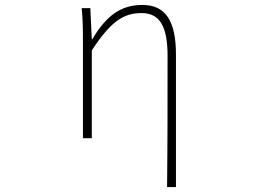

<svg xmlns="http://www.w3.org/2000/svg" viewBox="-20 -560 1040 778"><path d="M657 198H693V-339C693 -475 651 -540 557 -540C476 -540 414 -503 354 -401H352L346 -527H311C316 -474 316 -438 316 -396V0H352V-356C430 -474 480 -507 554 -507C629 -507 659 -450 659 -334C659 -158 659 21 657 198Z"/></svg>

Font: Harano Aji Gothic ExtraLight
Style: Regular
Weight: 250
Foundry: Masamichi Hosoda
Version: HaranoAjiGothic-ExtraLight version 20230610;ttx 4.39.4